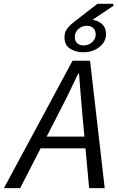

<svg xmlns="http://www.w3.org/2000/svg" viewBox="-71 -969 606 989"><path d="M-50.6 0 302.8 -656.3H392.9L468.3 0H388.1L353.5 -377Q349.4 -429.3 344.5 -482Q339.7 -534.7 336.1 -590.4H332.1Q305.8 -534.3 280.4 -482.7Q255 -431.1 226.7 -377L32.8 0ZM106.5 -204.9 121.8 -265.2H409.8L395.8 -204.9ZM358.2 -699.8Q318.3 -699.8 289.7 -718.4Q261.1 -737.1 261.1 -776.6Q261.1 -805.5 277.6 -825Q294.1 -844.5 317.4 -861.6L431 -949.4H510.3L515.2 -940.3L384.4 -853L392 -867.8Q426.5 -867.4 450.8 -848.2Q475.1 -829 475.1 -793.4Q475.1 -753.7 440.9 -726.7Q406.8 -699.8 358.2 -699.8ZM360.2 -735Q385.1 -735 403.5 -751.8Q421.9 -768.6 421.9 -791.4Q421.9 -812.8 409.3 -824.5Q396.7 -836.2 376 -836.2Q351.7 -836.2 333 -819.6Q314.3 -803 314.3 -778.6Q314.3 -757.6 326.9 -746.3Q339.5 -735 360.2 -735Z"/></svg>

Font: Source Sans 3 VF
Style: Italic
Weight: 200
Italic angle: -11°
Designer: Paul D. Hunt
Foundry: Adobe Systems Incorporated
Version: Version 3.042;hotconv 1.0.118;makeotfexe 2.5.65603